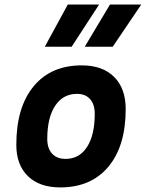

<svg xmlns="http://www.w3.org/2000/svg" viewBox="-20 -815 642 845"><path d="M245.1 9.8Q153.8 9.8 102.8 -39.8Q51.8 -89.4 51.8 -177.7Q51.8 -342.8 127.9 -435.1Q204.1 -527.3 339.8 -527.3Q431.2 -527.3 482.2 -476.6Q533.2 -425.8 533.2 -335Q533.2 -172.4 457 -81.3Q380.9 9.8 245.1 9.8ZM268.6 -115.7Q329.1 -115.7 363 -168.2Q397 -220.7 397 -314Q397 -355.5 376.5 -378.7Q356 -401.9 318.8 -401.9Q257.3 -401.9 222.7 -349.4Q188 -296.9 188 -203.6Q188 -162.1 209.2 -138.9Q230.5 -115.7 268.6 -115.7ZM353 -609.4 463.9 -794.9H601.6L476.1 -609.4ZM177.2 -609.4 278.3 -794.9H416L295.4 -609.4Z"/></svg>

Font: CaskaydiaCove NFP
Style: Bold Italic
Weight: 700
Italic angle: -10°
Designer: Aaron Bell
Foundry: Saja Typeworks
Version: Version 2111.001; VTT 6.35;Nerd Fonts 3.1.1